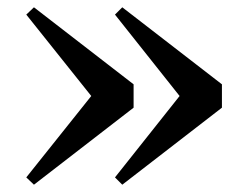

<svg xmlns="http://www.w3.org/2000/svg" viewBox="-20 -549 656 526"><path d="M346 -254 73 -43 52 -63 230 -286 52 -509 73 -529 346 -318ZM588 -318V-254L315 -43L295 -63L472 -286L295 -509L315 -529Z"/></svg>

Font: Source Han Serif CN Heavy
Style: Regular
Weight: 900
Designer: Ryoko NISHIZUKA  (kana & ideographs); Frank Grießhammer (Latin, Greek & Cyrillic); Wenlong ZHANG  (bopomofo); Sandoll Co
Foundry: Adobe Systems Incorporated
Version: Version 1.000;PS 1;hotconv 16.6.53;makeotf.lib2.5.65590